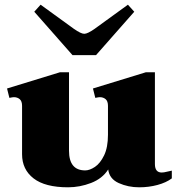

<svg xmlns="http://www.w3.org/2000/svg" viewBox="-20 -788 762 818"><path d="M289 -553 126 -738 153 -768 295 -665Q325 -644 339 -644Q353 -644 383 -665L525 -768L552 -738L389 -553ZM712 -61V-28Q688 -10 651 0Q614 10 573 10Q526 10 486 -8Q446 -26 441 -66Q416 -27 368 -8.5Q320 10 270 10Q172 10 123 -28Q74 -66 74 -131V-337Q74 -357 64 -365.5Q54 -374 39 -374Q34 -374 20 -371L10 -411L235 -480H274V-146Q274 -62 343 -62Q362 -62 384.5 -77Q407 -92 423.5 -126Q440 -160 440 -214V-337Q440 -357 430 -365.5Q420 -374 405 -374Q400 -374 386 -371L376 -411L601 -480H640V-89Q640 -53 669 -53Q678 -53 691.5 -56.5Q705 -60 712 -61Z"/></svg>

Font: Taviraj Black
Style: Regular
Weight: 900
Designer: Katatrad Team
Foundry: CadsonDemak
Version: Version 1.001